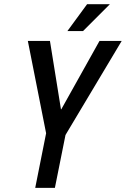

<svg xmlns="http://www.w3.org/2000/svg" viewBox="-20 -909 609 929"><path d="M274.9 -380.4 276.4 -379.9 461.4 -710.9H568.8L296.9 -255.9L245.6 0H150.4L203.1 -264.2L114.7 -710.9H221.7ZM401.4 -888.7H511.7L381.8 -758.8H306.2Z"/></svg>

Font: RobotoCondensed-Italic
Style: Italic
Weight: 400
Designer: Google
Version: Version 1.200311; 2013